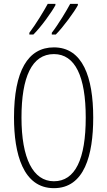

<svg xmlns="http://www.w3.org/2000/svg" viewBox="-20 -971 559 1001"><path d="M386 -944V-951H346C328 -917 283 -842 250 -800V-791H271C309 -829 369 -911 386 -944ZM269 -944V-951H229C210 -916 168 -846 133 -800V-791H154C194 -830 251 -910 269 -944ZM466 -358C466 -569 411 -724 261 -724C126 -724 53 -602 53 -358C53 -170 100 10 261 10C420 10 466 -162 466 -358ZM92 -358C92 -569 146 -689 261 -689C372 -689 427 -572 427 -358C427 -141 372 -26 261 -26C152 -26 92 -146 92 -358Z"/></svg>

Font: Noto Sans Lao UI ExtCond ExtLt
Style: Regular
Weight: 200
Width: 2
Designer: Monotype Design Team
Foundry: Monotype Imaging Inc.
Version: Version 2.000